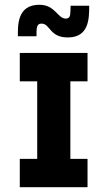

<svg xmlns="http://www.w3.org/2000/svg" viewBox="-20 -785 455 805"><path d="M275 -119V-444H347V-563H63V-444H136V-119H63V0H347V-119ZM264 -628C353 -628 354 -706 354 -761H276C276 -744 275 -731 274 -722C272 -712 266 -707 256 -707C221 -707 212 -765 145 -765C51 -765 55 -677 55 -633H133C133 -668 133 -686 154 -686C191 -686 187 -628 264 -628Z"/></svg>

Font: OSH Darker Grotesque Black
Style: Regular
Weight: 900
Designer: Gabriel Lam
Foundry: TypeRant
Version: Version 1.000;Glyphs 3.1.1 (3148)